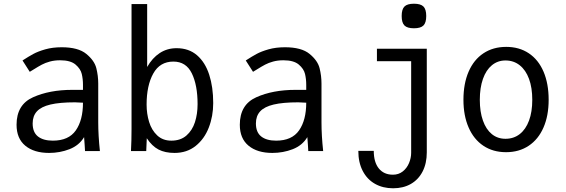

<svg xmlns="http://www.w3.org/2000/svg" viewBox="-20 -812 3040 1032"><path d="M69 -141.5Q69 -249.5 157.5 -289.2Q246 -329 368 -329H426V-356Q426 -387 419.5 -414.5Q413 -442 386 -465Q359 -488 303 -488Q273 -488 248.2 -481.2Q223.5 -474.5 204.8 -464.5Q186 -454.5 160.5 -438.5L140 -426L101 -487Q135 -509 159.5 -522.2Q184 -535.5 223.2 -546.8Q262.5 -558 311.5 -558Q400.5 -558 444 -522.2Q487.5 -486.5 497.8 -445.5Q508 -404.5 508 -363V-155Q508 -84 517 0H437L435 -33.5L432 -75Q405.5 -30.5 353.8 -10.2Q302 10 244 10Q163 10 116 -28.8Q69 -67.5 69 -141.5ZM426 -260 383 -262Q301 -262 251.2 -250.2Q201.5 -238.5 178.5 -213.5Q155.5 -188.5 155.5 -148.5Q155.5 -101 184 -78.5Q212.5 -56 264 -56Q349 -56 387.5 -111.2Q426 -166.5 426 -260Z M769 -69 766 0H684Q687 -57 687 -119V-790H771V-452Q798.5 -500.5 838.5 -526.8Q878.5 -553 929 -553Q995 -553 1039 -515Q1083 -477 1104.5 -410.5Q1126 -344 1126 -258Q1126 -187.5 1102.2 -126.2Q1078.5 -65 1031.5 -27.5Q984.5 10 918 10Q867.5 10 832.2 -8.2Q797 -26.5 769 -69ZM1042 -252Q1042 -354.5 1011 -417.8Q980 -481 912 -481Q839.5 -481 803.8 -416.8Q768 -352.5 768 -250Q768 -200.5 781.5 -156.5Q795 -112.5 825 -84.2Q855 -56 901 -56Q950.5 -56 982 -83.5Q1013.5 -111 1027.8 -155.2Q1042 -199.5 1042 -252Z M1269 -141.5Q1269 -249.5 1357.5 -289.2Q1446 -329 1568 -329H1626V-356Q1626 -387 1619.5 -414.5Q1613 -442 1586 -465Q1559 -488 1503 -488Q1473 -488 1448.2 -481.2Q1423.5 -474.5 1404.8 -464.5Q1386 -454.5 1360.5 -438.5L1340 -426L1301 -487Q1335 -509 1359.5 -522.2Q1384 -535.5 1423.2 -546.8Q1462.5 -558 1511.5 -558Q1600.5 -558 1644 -522.2Q1687.5 -486.5 1697.8 -445.5Q1708 -404.5 1708 -363V-155Q1708 -84 1717 0H1637L1635 -33.5L1632 -75Q1605.5 -30.5 1553.8 -10.2Q1502 10 1444 10Q1363 10 1316 -28.8Q1269 -67.5 1269 -141.5ZM1626 -260 1583 -262Q1501 -262 1451.2 -250.2Q1401.5 -238.5 1378.5 -213.5Q1355.5 -188.5 1355.5 -148.5Q1355.5 -101 1384 -78.5Q1412.5 -56 1464 -56Q1549 -56 1587.5 -111.2Q1626 -166.5 1626 -260Z M2092 127Q2122.5 127 2144.8 109.5Q2167 92 2178.5 64.5Q2190 37 2190 9V-483H2006V-550H2274V7Q2274 66 2251.5 109.8Q2229 153.5 2188.2 176.8Q2147.5 200 2093 200Q2038 200 1995.8 176.2Q1953.5 152.5 1929.8 107Q1906 61.5 1906 -1H1989Q1989 60 2016.2 93.5Q2043.5 127 2092 127ZM2139 -726Q2139 -762 2154 -777Q2169 -792 2205 -792Q2241 -792 2256 -777Q2271 -762 2271 -726Q2271 -690 2256 -675Q2241 -660 2205 -660Q2169 -660 2154 -675Q2139 -690 2139 -726Z M2471 -275.5Q2471 -362.5 2498.8 -426.8Q2526.5 -491 2578.5 -525.5Q2630.5 -560 2701 -560Q2771 -560 2822.5 -525.5Q2874 -491 2901.5 -426.8Q2929 -362.5 2929 -275.5Q2929 -190 2901.2 -126.5Q2873.5 -63 2821.8 -28.5Q2770 6 2700 6Q2630 6 2578.2 -28.5Q2526.5 -63 2498.8 -126.8Q2471 -190.5 2471 -275.5ZM2841 -275.5Q2841 -340.5 2823.5 -388Q2806 -435.5 2773.5 -461.2Q2741 -487 2697 -487Q2655 -487 2623.8 -461.2Q2592.5 -435.5 2575.8 -387.8Q2559 -340 2559 -275.5Q2559 -211 2575.8 -163.8Q2592.5 -116.5 2623.5 -91.2Q2654.5 -66 2697 -66Q2741 -66 2773.5 -91.2Q2806 -116.5 2823.5 -163.8Q2841 -211 2841 -275.5Z"/></svg>

Font: JuliaMono
Style: Regular
Weight: 400
Monospace: yes
Designer: cormullion
Foundry: corm
Version: Version 0.055; ttfautohint (v1.8.4)